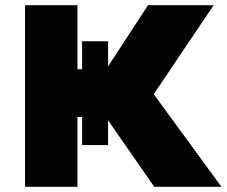

<svg xmlns="http://www.w3.org/2000/svg" viewBox="-20 -720 874 740"><path d="M574.5 0 326.5 -357 550.5 -700H803.5L572.5 -357L833.5 0ZM76.5 0V-700H278.5V-453H492.5V-269H278.5V0ZM296.5 -161V-561H396.5V-161Z"/></svg>

Font: Geologica Cursive Black
Style: Regular
Weight: 900
Designer: Sindre Bremnes, Frode Helland
Foundry: Monokrom Skriftforlag AS
Version: Version 1.010;gftools[0.9.28]